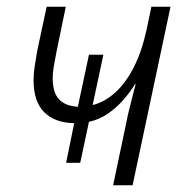

<svg xmlns="http://www.w3.org/2000/svg" viewBox="-20 -552 557 572"><path d="M354 -176Q361 -212 369 -242.5Q377 -273 384 -301H382Q368 -278 347.5 -254.5Q327 -231 301.5 -213.5Q276 -196 245 -189L219 -67H177L201 -185Q144 -186 112 -217.5Q80 -249 80 -313Q80 -334 83.5 -355.5Q87 -377 91 -401L119 -532H176L148 -396Q143 -371 140 -353Q137 -335 137 -319Q137 -276 156 -256Q175 -236 212 -234L245 -389H288L256 -239Q292 -248 323.5 -276.5Q355 -305 379 -352.5Q403 -400 417 -465L431 -532H488L375 0H317Z"/></svg>

Font: Noto Sans Display Light
Style: Italic
Weight: 300
Italic angle: -12°
Designer: Monotype Design Team
Foundry: Monotype Imaging Inc.
Version: Version 2.003